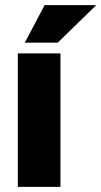

<svg xmlns="http://www.w3.org/2000/svg" viewBox="-20 -732 397 752"><path d="M49.8 0V-522.9H216.8V0ZM154.8 -711.9H356.9L206.1 -564.9H77.1Z"/></svg>

Font: LT Superior Black
Style: Regular
Weight: 900
Designer: Daniel Lyons
Foundry: LyonsType
Version: Version 2.005